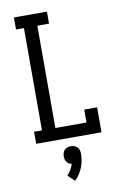

<svg xmlns="http://www.w3.org/2000/svg" viewBox="-105 -794 709 1100"><g transform="rotate(-10 250.0 -244.0)"><path d="M57 0V-70H103V-665H57V-735H249V-665H181V-70H362V-145H437V0ZM240 247 201 211Q214 198 223 182Q232 166 238 148Q229 147 221.5 142.5Q214 138 209 131Q204 124 202 115.5Q200 107 200 99Q200 89 203 79Q206 69 213 62Q220 55 230 51.5Q240 48 250 48Q260 48 270 51.5Q280 55 287 62Q294 69 297 79Q300 89 300 99Q300 119 296.5 139.5Q293 160 285.5 179Q278 198 266.5 215.5Q255 233 240 247Z"/></g></svg>

Font: Iosevka Curly Slab
Style: Regular
Weight: 400
Monospace: yes
Designer: Belleve Invis
Foundry: Belleve Invis
Version: Version 22.1.2; ttfautohint (v1.8.4)